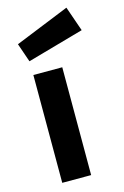

<svg xmlns="http://www.w3.org/2000/svg" viewBox="-116 -806 556 860"><g transform="rotate(-15 161.5 -376.5)"><path d="M31 -651 283 -753 323 -638 61 -564ZM62 -500H196V0H62Z"/></g></svg>

Font: Titillium Web[RUS by Daymarius]
Style: Bold
Weight: 700
Designer: Cyrillization by Daymarius
Foundry: Cyrillization by Daymarius
Version: Version 1.002 September 11, 2018